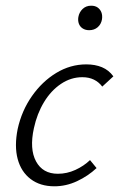

<svg xmlns="http://www.w3.org/2000/svg" viewBox="-20 -646 418 674"><path d="M171 8Q121 8 87.5 -17.5Q54 -43 42 -88Q30 -133 42 -193Q56 -257 92 -308.5Q128 -360 177.5 -390Q227 -420 283 -420Q314 -420 338 -410Q362 -400 378 -378L339 -342Q327 -358 309.5 -366.5Q292 -375 269 -375Q229 -375 194 -351.5Q159 -328 134.5 -287.5Q110 -247 99 -196Q83 -123 106.5 -79.5Q130 -36 183 -36Q215 -36 244.5 -49.5Q274 -63 296 -84L319 -56Q289 -28 250.5 -10Q212 8 171 8ZM293 -540Q280 -540 270.5 -546Q261 -552 257 -562.5Q253 -573 255 -586Q258 -603 270 -614.5Q282 -626 300 -626Q314 -626 323 -619.5Q332 -613 336 -602.5Q340 -592 338 -578Q335 -561 323 -550.5Q311 -540 293 -540Z"/></svg>

Font: Ysabeau Office Light
Style: Italic
Weight: 300
Italic angle: -12°
Designer: Christian Thalmann (Catharsis Fonts)
Version: Version 2.001;gftools[0.9.30]; featfreeze: tnum,lnum,ss02